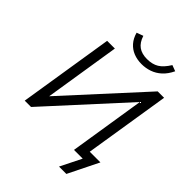

<svg xmlns="http://www.w3.org/2000/svg" viewBox="-294 -1049 1346 1346"><g transform="rotate(45 378.5 -376.0)"><path d="M545.3 157 623.5 0H536.9L631.9 -600.7L650.8 -591L111.3 0H48.6L160.6 -705H237.2L142.2 -106.3L123.3 -116L661.8 -705H725.4L624.1 -69.1H730L618.2 157ZM445.8 -760Q402.8 -760 366.5 -774.3Q330.1 -788.7 304.2 -818.1Q278.4 -847.5 266.3 -891.5L315.3 -909.3Q331.4 -858.7 364 -835.3Q396.6 -812 448.2 -812Q500.7 -812 536.3 -833.7Q571.9 -855.4 604.3 -908.3L648.9 -891.5Q626.2 -843.9 594.4 -815Q562.6 -786.2 524.7 -773.1Q486.9 -760 445.8 -760Z"/></g></svg>

Font: Nunito Sans 12pt ExtraLight
Style: Italic
Weight: 200
Italic angle: -9°
Designer: Vernon Adams
Foundry: Vernon Adams
Version: Version 3.101;gftools[0.9.27]